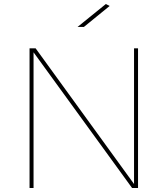

<svg xmlns="http://www.w3.org/2000/svg" viewBox="-20 -941 839 961"><path d="M670.9 0H641.1L147.9 -679.2V0H127.9V-699.2H158.2L650.9 -20V-699.2H670.9ZM528.8 -911.1 399.9 -806.2H368.2L509.8 -920.9Z"/></svg>

Font: Montserrat-Hairline
Style: Regular
Weight: 250
Designer: Julieta Ulanovsky
Foundry: Julieta Ulanovsky
Version: Version 1.000;PS 002.000;hotconv 1.0.70;makeotf.lib2.5.58329